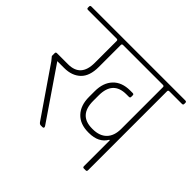

<svg xmlns="http://www.w3.org/2000/svg" viewBox="-155 -810 998 998"><g transform="rotate(45 344.0 -311.5)"><path d="M558 -199H554Q525 -149 454 -149H450Q389 -149 355.5 -184.5Q322 -220 322 -282V-324Q322 -386 355.5 -421.5Q389 -457 450 -457H468Q477 -457 477 -449V-437Q477 -429 468 -429H450Q352 -429 352 -323V-283Q352 -177 450 -177H454Q504 -177 531 -204.5Q558 -232 558 -283V-590Q558 -598 549 -598H257Q248 -598 248 -590V-428Q248 -361 214.5 -329Q181 -297 124 -297H74L266 -16Q270 -10 270 -7Q270 0 262 0H249Q241 0 234 -10L52 -275L35 -296V-317Q35 -325 44 -325H125Q218 -325 218 -428V-590Q218 -598 209 -598H-1Q-10 -598 -10 -606V-615Q-10 -623 -1 -623H689Q698 -623 698 -615V-606Q698 -598 689 -598H597Q588 -598 588 -590V-9Q588 0 580 0H566Q558 0 558 -9Z"/></g></svg>

Font: Rajdhani Light
Style: Regular
Weight: 300
Designer: Satya Rajpurohit, Jyotish Sonowal
Foundry: Indian Type Foundry
Version: Version 1.201;PS 1.0;hotconv 1.0.78;makeotf.lib2.5.61930; tt